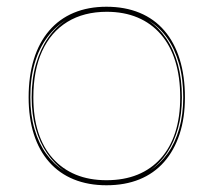

<svg xmlns="http://www.w3.org/2000/svg" viewBox="-20 -535 634 570"><path d="M296 -515Q351 -515 394.5 -497Q438 -479 468 -444Q498 -409 513.5 -359Q529 -309 529 -246Q529 -185 513 -136.5Q497 -88 467 -54Q437 -20 394 -2.5Q351 15 296 15Q242 15 199 -2.5Q156 -20 126 -54Q96 -88 80.5 -136.5Q65 -185 65 -246Q65 -309 80.5 -359Q96 -409 126 -444Q156 -479 199 -497Q242 -515 296 -515ZM297 -500Q229 -500 180 -470Q131 -440 105 -383Q79 -326 79 -246Q79 -188 93.5 -142.5Q108 -97 136.5 -65Q165 -33 205 -16.5Q245 0 296 0Q348 0 388.5 -16.5Q429 -33 457.5 -65Q486 -97 500.5 -142.5Q515 -188 515 -246Q515 -306 500.5 -353Q486 -400 457.5 -433Q429 -466 388.5 -483Q348 -500 297 -500ZM70 -246Q70 -194 82.5 -151.5Q95 -109 117.5 -78Q140 -47 171 -27Q142 -48 120 -79.5Q98 -111 86 -153Q74 -195 74 -246Q74 -301 87 -345.5Q100 -390 123 -423Q146 -456 177 -476Q145 -457 120.5 -424.5Q96 -392 83 -347.5Q70 -303 70 -246ZM524 -246Q524 -302 511.5 -346Q499 -390 476 -422.5Q453 -455 421 -474Q451 -454 473.5 -421Q496 -388 508 -344Q520 -300 520 -246Q520 -196 508.5 -154.5Q497 -113 476 -81.5Q455 -50 426 -29Q456 -49 478 -80Q500 -111 512 -153Q524 -195 524 -246Z"/></svg>

Font: Kalnia Glaze Thin
Style: Regular
Weight: 100
Designer: Frida Medrano
Foundry: Frida Medrano
Version: Version 1.110